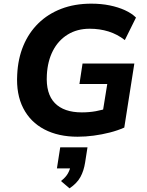

<svg xmlns="http://www.w3.org/2000/svg" viewBox="-20 -736 802 1049"><path d="M404 11Q299 11 222.5 -29Q146 -69 107 -145Q68 -221 74 -328Q78 -415 107.5 -486Q137 -557 189.5 -608.5Q242 -660 315 -688Q388 -716 479 -716Q533 -716 579.5 -706.5Q626 -697 663 -680Q700 -663 723 -640L662 -517Q621 -549 573 -564Q525 -579 470 -579Q401 -579 349.5 -547Q298 -515 269 -458.5Q240 -402 236 -327Q230 -224 279.5 -173Q329 -122 427 -122Q467 -122 503.5 -128.5Q540 -135 573 -147L535 -85L566 -277H414L431 -389H714L659 -39Q623 -23 580 -12Q537 -1 492 5Q447 11 404 11ZM360 293 313 253Q339 233 351 211.5Q363 190 367 166L394 184H291L309 69H458L445 152Q438 197 419.5 231Q401 265 360 293Z"/></svg>

Font: Nunito Sans 10pt ExtraBold
Style: Italic
Weight: 800
Italic angle: -9°
Designer: Vernon Adams
Foundry: Vernon Adams
Version: Version 3.101;gftools[0.9.27]